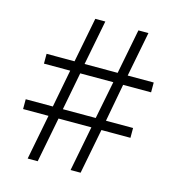

<svg xmlns="http://www.w3.org/2000/svg" viewBox="-104 -779 799 869"><g transform="rotate(15 296.0 -345.0)"><path d="M104 0 145 -211H26V-257H153L187 -434H64V-480H195L236 -690H283L242 -480H397L438 -690H485L444 -480H566V-434H435L402 -257H529V-211H393L352 0H305L346 -211H192L151 0ZM200 -257H354L389 -434H234Z"/></g></svg>

Font: Noto Sans Kannada SemiCondensed Light
Style: Regular
Weight: 300
Width: 4
Designer: Jelle Bosma - Monotype Design Team
Foundry: Monotype Imaging Inc.
Version: Version 2.005; ttfautohint (v1.8.4.7-5d5b)